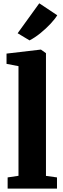

<svg xmlns="http://www.w3.org/2000/svg" viewBox="-20 -1112 374 1132"><path d="M89 -75.5V-722L18.5 -735.5V-796L219 -819.5H221.5L251 -798.5V-75L316 -66V0H25V-66ZM154.5 -874H154L84 -916L211.5 -1092.5L317.5 -1022Q304 -999.5 277.2 -971Q250.5 -942.5 218 -916.2Q185.5 -890 154.5 -874Z"/></svg>

Font: Merriweather Black
Style: Regular
Weight: 900
Designer: Eben Sorkin
Foundry: Eben Sorkin
Version: Version 2.200;gftools[0.9.31]